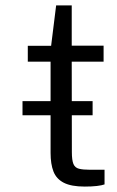

<svg xmlns="http://www.w3.org/2000/svg" viewBox="-20 -686 430 708"><path d="M321.5 -313V-261H63V-313ZM362 -458.5H244.5L245 -125Q245 -95 250.8 -81.2Q256.5 -67.5 271.2 -63.8Q286 -60 312.5 -60H365.5V-6Q356 -2.5 337.2 -0.2Q318.5 2 292.5 2Q243 2 215.5 -12Q188 -26 177.2 -53.5Q166.5 -81 166.5 -122.5V-458.5H82.5V-517H168.5L187 -666H244.5V-517.5H362Z"/></svg>

Font: Public Sans Light
Style: Regular
Weight: 300
Designer: The Public Sans Project Authors: Dan O. Williams and USWDS (Libre Franklin designed by Pablo Impallari and Rodrigo Fuenz
Version: Version 1.007